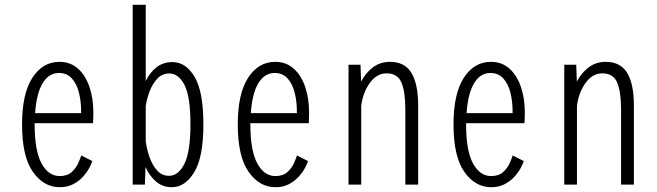

<svg xmlns="http://www.w3.org/2000/svg" viewBox="-20 -770 2740 801"><path d="M229 11Q162.5 11 117.2 -53Q72 -117 72 -251Q72 -379 115 -445.5Q158 -512 228 -512Q273.5 -512 305 -484Q336.5 -456 353 -408Q369.5 -360 369.5 -300Q369.5 -287 369 -275.8Q368.5 -264.5 368 -256H124.5Q124.5 -253.5 124.5 -250.5Q124.5 -141.5 153.2 -88.5Q182 -35.5 229 -35.5Q260.5 -35.5 279 -52.2Q297.5 -69 306.5 -89.5Q315.5 -110 319 -121.5L365 -98Q362 -87 352.2 -69Q342.5 -51 325.8 -32.5Q309 -14 285 -1.5Q261 11 229 11ZM226 -465.5Q183.5 -465.5 157.8 -422.8Q132 -380 126.5 -298H318.5V-305.5Q318.5 -346 309.5 -382.8Q300.5 -419.5 280 -442.5Q259.5 -465.5 226 -465.5Z M533.5 0V-750H588V-432Q604.5 -466.5 632.2 -488.8Q660 -511 700 -511Q755 -511 791.8 -449.5Q828.5 -388 828.5 -251Q828.5 -114 790.2 -51.5Q752 11 697 11Q658 11 630.5 -13Q603 -37 587 -73.5L584.5 0ZM686 -463.5Q657.5 -463.5 637.5 -443Q617.5 -422.5 605.2 -391.5Q593 -360.5 588 -328V-180.5Q593 -144 605 -111.2Q617 -78.5 636.8 -57.5Q656.5 -36.5 685 -36.5Q724.5 -36.5 749.5 -87Q774.5 -137.5 774.5 -251Q774.5 -366.5 750 -415Q725.5 -463.5 686 -463.5Z M1129 11Q1062.5 11 1017.2 -53Q972 -117 972 -251Q972 -379 1015 -445.5Q1058 -512 1128 -512Q1173.5 -512 1205 -484Q1236.5 -456 1253 -408Q1269.5 -360 1269.5 -300Q1269.5 -287 1269 -275.8Q1268.5 -264.5 1268 -256H1024.5Q1024.5 -253.5 1024.5 -250.5Q1024.5 -141.5 1053.2 -88.5Q1082 -35.5 1129 -35.5Q1160.5 -35.5 1179 -52.2Q1197.5 -69 1206.5 -89.5Q1215.5 -110 1219 -121.5L1265 -98Q1262 -87 1252.2 -69Q1242.5 -51 1225.8 -32.5Q1209 -14 1185 -1.5Q1161 11 1129 11ZM1126 -465.5Q1083.5 -465.5 1057.8 -422.8Q1032 -380 1026.5 -298H1218.5V-305.5Q1218.5 -346 1209.5 -382.8Q1200.5 -419.5 1180 -442.5Q1159.5 -465.5 1126 -465.5Z M1434 0V-500H1484L1486.5 -429.5Q1505 -465.5 1535.5 -488.8Q1566 -512 1607 -512Q1668.5 -512 1696.5 -465.8Q1724.5 -419.5 1724.5 -330V0H1671V-313Q1671 -387 1654.8 -425.5Q1638.5 -464 1593 -464Q1552 -464 1523.2 -424.5Q1494.5 -385 1487 -329V0Z M2029 11Q1962.5 11 1917.2 -53Q1872 -117 1872 -251Q1872 -379 1915 -445.5Q1958 -512 2028 -512Q2073.5 -512 2105 -484Q2136.5 -456 2153 -408Q2169.5 -360 2169.5 -300Q2169.5 -287 2169 -275.8Q2168.5 -264.5 2168 -256H1924.5Q1924.5 -253.5 1924.5 -250.5Q1924.5 -141.5 1953.2 -88.5Q1982 -35.5 2029 -35.5Q2060.5 -35.5 2079 -52.2Q2097.5 -69 2106.5 -89.5Q2115.5 -110 2119 -121.5L2165 -98Q2162 -87 2152.2 -69Q2142.5 -51 2125.8 -32.5Q2109 -14 2085 -1.5Q2061 11 2029 11ZM2026 -465.5Q1983.5 -465.5 1957.8 -422.8Q1932 -380 1926.5 -298H2118.5V-305.5Q2118.5 -346 2109.5 -382.8Q2100.5 -419.5 2080 -442.5Q2059.5 -465.5 2026 -465.5Z M2334 0V-500H2384L2386.5 -429.5Q2405 -465.5 2435.5 -488.8Q2466 -512 2507 -512Q2568.5 -512 2596.5 -465.8Q2624.5 -419.5 2624.5 -330V0H2571V-313Q2571 -387 2554.8 -425.5Q2538.5 -464 2493 -464Q2452 -464 2423.2 -424.5Q2394.5 -385 2387 -329V0Z"/></svg>

Font: Trispace Condensed ExtraLight
Style: Regular
Weight: 200
Width: 3
Designer: Tyler Finck
Foundry: Etcetera Type Company
Version: Version 1.210; ttfautohint (v1.8.3)